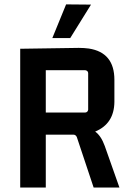

<svg xmlns="http://www.w3.org/2000/svg" viewBox="-20 -838 580 858"><path d="M184.6 0V-236.3H307.6Q318.4 -236.3 323.2 -225.6Q323.2 -223.6 324.2 -222.7L398.4 0H513.7L448.2 -185.5Q431.6 -231.4 405.3 -250Q490.2 -285.2 491.2 -382.8V-481.4Q491.2 -603.5 377 -621.1Q355.5 -624 332 -624L70.3 -620.1V0ZM360.4 -524.4Q373 -522.5 374 -511.7V-347.7Q372.1 -335.9 360.4 -335H184.6V-524.4ZM213.9 -668 275.4 -818.4 386.7 -817.4 293.9 -668Z"/></svg>

Font: Gemunu Libre
Style: Bold
Weight: 700
Designer: Pushpananda Ekanayake, Sol Matas, Kosala Senevirathne
Foundry: Mooniak
Version: Version 1.001